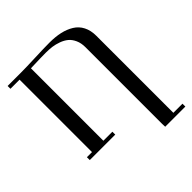

<svg xmlns="http://www.w3.org/2000/svg" viewBox="-236 -870 1220 1220"><g transform="rotate(-45 374.0 -260.0)"><path d="M22 -676.8V-702.1H139.2Q190.4 -702.1 272.9 -705.6Q355.5 -709 404.8 -709Q458 -709 500.2 -699.5Q542.5 -689.9 575.9 -669.4Q609.4 -648.9 627.7 -613.3Q646 -577.6 646 -528.8V163.1H728V189H546.9L545.9 163.1V-526.9Q545.9 -564 533.2 -592Q520.5 -620.1 500.7 -636.5Q481 -652.8 452.9 -663.1Q424.8 -673.3 398.7 -676.8Q372.6 -680.2 342.8 -680.2Q300.8 -680.2 206.1 -676.8V-25.9H287.1V0H58.1V-25.9H104V-676.8Z"/></g></svg>

Font: Dehuti Alt
Style: Bold
Weight: 700
Version: Version 1.2